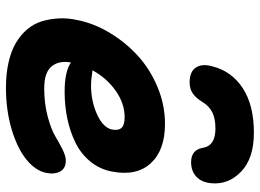

<svg xmlns="http://www.w3.org/2000/svg" viewBox="-133 -742 865 639"><g transform="rotate(90 299.5 -422.5)"><path d="M421.9 -835Q506.8 -835 551 -792.7Q595.2 -750.5 589.8 -692.9Q586.4 -659.7 567.4 -642.8Q548.3 -626 520 -626Q479 -626 472.2 -664.1Q465.8 -707 408.2 -707Q374 -707 353.3 -696.3Q332.5 -685.5 319.8 -664.1Q306.2 -642.1 291 -631.6Q275.9 -621.1 253.9 -621.1Q218.3 -621.1 204.6 -642.1Q190.9 -663.1 201.2 -698.2Q217.3 -761.2 273.7 -798.1Q330.1 -835 421.9 -835ZM272 -9.8Q225.1 -9.8 187 -18.6Q148.9 -27.3 122.6 -43Q96.2 -58.6 77.6 -80.6Q59.1 -102.5 51 -128.9Q43 -155.3 41.3 -185.5Q39.6 -215.8 46.9 -248Q57.6 -302.2 88.6 -354.2Q119.6 -406.2 164.3 -447.5Q209 -488.8 268.8 -513.9Q328.6 -539.1 392.1 -539.1Q480 -539.1 523.4 -491.7Q566.9 -444.3 550.8 -361.8Q543 -321.3 517.1 -290Q491.2 -258.8 453.9 -240.7Q416.5 -222.7 374 -213.9Q331.5 -205.1 285.2 -205.1Q218.3 -205.1 188 -226.1Q180.7 -187 200.7 -162.1Q220.7 -137.2 273.9 -137.2Q324.2 -137.2 366.7 -148.4Q409.2 -159.7 431.9 -173.1Q454.6 -186.5 476.8 -197.8Q499 -209 514.2 -209Q541 -209 551 -189.7Q561 -170.4 555.2 -143.1Q547.9 -107.4 510 -77.1Q472.2 -46.9 408.9 -28.3Q345.7 -9.8 272 -9.8ZM370.1 -404.8Q324.7 -404.8 282.7 -375.5Q240.7 -346.2 213.9 -297.9Q244.6 -293 265.1 -293Q316.4 -293 360.6 -313Q404.8 -333 411.1 -362.8Q415 -384.3 405.5 -394.5Q396 -404.8 370.1 -404.8Z"/></g></svg>

Font: Shantell Sans Bouncy
Style: Bold Italic
Weight: 700
Italic angle: -11.31°
Designer: Stephen Nixon, Anya Danilova, Shantell Martin
Foundry: Arrow Type
Version: Version 1.006;[9816181b4]